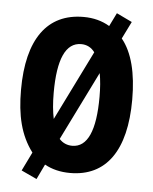

<svg xmlns="http://www.w3.org/2000/svg" viewBox="-56 -803 717 901"><g transform="rotate(5 303.0 -352.0)"><path d="M565 -358C565 -483 541 -579 491 -640L531 -721L458 -756L427 -693C392 -714 351 -725 304 -725C133 -725 41 -598 41 -359C41 -239 62 -147 120 -70L77 18L150 52L184 -19C218 0 258 10 304 10C474 10 565 -118 565 -358ZM195 -358C195 -517 231 -597 304 -597C330 -597 352 -586 368 -564L206 -236C199 -269 195 -309 195 -358ZM411 -358C411 -199 375 -118 303 -118C279 -118 258 -127 242 -145L402 -469C408 -437 411 -401 411 -358Z"/></g></svg>

Font: Noto Sans Georgian ExtraCondensed ExtraBold
Style: Regular
Weight: 800
Width: 2
Designer: Monotype Design Team, Akaki Razmadze
Foundry: Google LLC
Version: Version 2.005